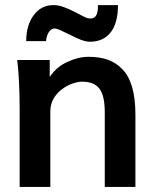

<svg xmlns="http://www.w3.org/2000/svg" viewBox="-20 -738 638 758"><path d="M335.9 -573.2C404.3 -573.7 445.8 -621.6 445.8 -717.8H366.7C367.2 -676.8 356 -665 336.4 -665C335 -665 331.1 -665.5 329.1 -665.5C311 -667 238.3 -720.2 189.9 -717.8C158.2 -717.8 132.8 -704.6 112.8 -677.7C93.3 -651.4 83.5 -617.2 83.5 -575.7H161.6C165 -609.4 180.7 -625.5 194.8 -625.5C202.6 -625.5 214.8 -621.1 231.9 -612.3C249 -604 267.1 -595.2 286.1 -586.4C305.2 -577.6 321.8 -573.2 335.4 -573.2H335.9ZM178.7 0V-299.8C178.7 -374.5 259.3 -415.5 304.2 -415.5C335.9 -415.5 358.9 -406.2 372.6 -387.7C386.7 -369.6 393.6 -338.4 393.6 -293.9V0H514.6V-285.6C514.6 -371.1 496.6 -431.2 462.9 -464.8C429.7 -499.5 387.2 -513.7 329.1 -513.7C302.2 -513.7 273.9 -506.8 245.1 -493.2C216.3 -480 193.4 -460 176.3 -434.1V-501H47.9L50.3 -479.5C51.8 -465.3 53.7 -442.4 55.2 -410.6C56.6 -378.9 57.6 -345.7 57.6 -310.1V0Z"/></svg>

Font: Ride
Style: Bold
Weight: 700
Version: Version 3.000